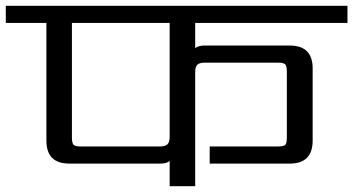

<svg xmlns="http://www.w3.org/2000/svg" viewBox="-40 -642 1218 662"><path d="M545 -171V-563H208V-168Q208 -148 214 -142.5Q220 -137 239 -137H511Q530 -137 537.5 -144.5Q545 -152 545 -171ZM1158 -563H633V-476Q644 -485 665 -485H959Q1038 -485 1038 -406V-157Q1038 -78 959 -78H683V-137H918Q938 -137 943.5 -142.5Q949 -148 949 -168V-395Q949 -414 943.5 -420Q938 -426 918 -426H667Q648 -426 640.5 -419Q633 -412 633 -392V0H545V-87Q534 -78 513 -78H199Q120 -78 120 -157V-563H-20V-622H1158Z"/></svg>

Font: Sarpanch
Style: Regular
Weight: 400
Designer: Manushi Parikh (Devanagari and Latin), Jyotish Sonowal (Devanagari)
Foundry: Indian Type Foundry
Version: Version 2.004;PS 1.0;hotconv 1.0.78;makeotf.lib2.5.61930; tt